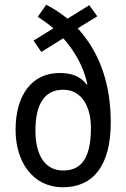

<svg xmlns="http://www.w3.org/2000/svg" viewBox="-20 -783 534 813"><path d="M176 -763 140 -712C162 -697 185 -682 206 -663L122 -611L155 -563L248 -621C297 -565 334 -501 350 -426L347 -425C322 -459 283 -474 233 -474C119 -474 46 -386 46 -233C46 -95 121 10 246 10C376 10 449 -84 449 -264C449 -437 397 -567 309 -663L392 -714L358 -761L266 -704C237 -727 207 -747 176 -763ZM248 -403C327 -403 365 -330 365 -242C365 -122 330 -61 248 -61C165 -61 130 -134 130 -230C130 -343 169 -403 248 -403Z"/></svg>

Font: Noto Sans Sinhala Condensed
Style: Regular
Weight: 400
Width: 3
Designer: Jelle Bosma - Monotype Design Team
Foundry: Monotype Imaging Inc.
Version: Version 2.006